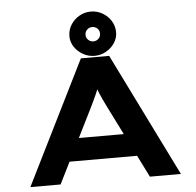

<svg xmlns="http://www.w3.org/2000/svg" viewBox="-62 -1022 1109 1085"><g transform="rotate(-5 493.0 -479.5)"><path d="M66.2 0 413.9 -700H574.4L920.1 0H744.3L536.8 -415.4Q526.1 -437.3 516.8 -456.7Q507.5 -476.1 499.9 -494.7Q492.2 -513.3 485.4 -531.9Q478.5 -550.4 472.3 -570.4L510.6 -570.8Q503.9 -550.3 496.5 -530.7Q489.2 -511.1 480.7 -492.1Q472.3 -473.1 463 -453.8Q453.7 -434.4 443.6 -413.7L237.6 0ZM226.6 -123.8 282.9 -252.5H701.9L725.2 -123.8ZM492.7 -707.3Q457.8 -707.3 427.6 -724.4Q397.5 -741.5 378.8 -769.2Q360.2 -797 360.2 -829.6Q360.2 -865.3 378.5 -894.5Q396.9 -923.6 427.1 -941.1Q457.2 -958.5 492.7 -958.5Q528 -958.5 558.2 -941.1Q588.4 -923.6 606.7 -894.5Q625.1 -865.3 625.1 -829.6Q625.1 -797 606.7 -769.2Q588.4 -741.5 558.2 -724.4Q528 -707.3 492.7 -707.3ZM492.7 -789.3Q509.7 -789.3 521.9 -801.1Q534.1 -812.8 534.1 -829.6Q534.1 -848.5 521.7 -859.7Q509.3 -870.8 492.7 -870.8Q476.1 -870.8 463.9 -859.2Q451.7 -847.7 451.7 -829.6Q451.7 -812.8 463.9 -801.1Q476.1 -789.3 492.7 -789.3Z"/></g></svg>

Font: Lexend Zetta
Style: Regular
Weight: 400
Designer: Bonnie Shaver-Troup, Thomas Jockin
Foundry: Lexend
Version: Version 1.007